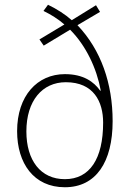

<svg xmlns="http://www.w3.org/2000/svg" viewBox="-20 -778 547 808"><path d="M182 -758 163 -732C194 -717 226 -697 251 -675L146 -612L164 -586L275 -653C342 -586 387 -490 404 -397L402 -396C375 -434 331 -466 253 -466C137 -466 52 -375 52 -226C52 -91 122 10 253 10C384 10 454 -96 454 -268C454 -427 405 -568 306 -672L401 -728L384 -756L282 -693C255 -717 221 -739 182 -758ZM257 -432C375 -432 414 -349 414 -262C414 -110 358 -24 253 -24C151 -24 91 -103 91 -225C91 -354 158 -432 257 -432Z"/></svg>

Font: Noto Sans Thai Looped SemiCondensed ExtraLight
Style: Regular
Weight: 200
Width: 4
Designer: Sasikarn Vongin, Ben Mitchell
Foundry: The Fontpad Ltd
Version: Version 1.001